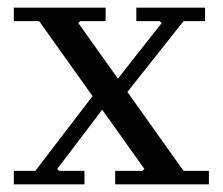

<svg xmlns="http://www.w3.org/2000/svg" viewBox="-20 -480 580 500"><path d="M280 0V-35H351L356 -40L82 -425H16V-460H255V-425H189L184 -420L458 -35H524V0ZM16 0V-35H72L238 -252H290L129 -40L134 -35H200V0ZM253 -232 401 -420 396 -425H335V-460H514V-425H458L305 -232Z"/></svg>

Font: Brygada 1918
Style: Regular
Weight: 400
Designer: Mateusz Machalski | Borys Kosmynka | Przemek Hoffer
Foundry: NIEPODLEGLA 2018
Version: Version 3.006